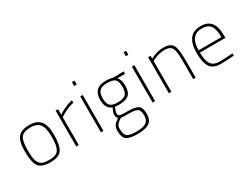

<svg xmlns="http://www.w3.org/2000/svg" viewBox="-68 -1388 3030 2315"><g transform="rotate(-30 1447.0 -230.5)"><path d="M265 -509Q368 -509 417 -451Q466 -393 466 -259Q466 -112 425 -51.5Q384 9 265 9Q143 9 101.5 -49Q60 -107 60 -261Q60 -399 106.5 -454Q153 -509 265 -509ZM265 -23Q319 -23 352.5 -36.5Q386 -50 402.5 -82.5Q419 -115 424 -154Q429 -193 429 -259Q429 -377 389.5 -427Q350 -477 265 -477Q168 -477 132.5 -431.5Q97 -386 97 -261Q97 -191 102.5 -150.5Q108 -110 126 -78.5Q144 -47 177 -35Q210 -23 265 -23Z M627 0V-500H662V-422Q672 -430 689.5 -441.5Q707 -453 759 -477Q811 -501 860 -510V-476Q816 -468 766.5 -446Q717 -424 690 -406L662 -389V0Z M970 0V-500H1005V0ZM970 -645V-700H1005V-645Z M1348 239Q1227 239 1188.5 205.5Q1150 172 1150 80Q1150 48 1161.5 25Q1173 2 1187.5 -11Q1202 -24 1235 -48Q1213 -62 1213 -113Q1213 -120 1220.5 -139.5Q1228 -159 1235 -175L1243 -191Q1157 -219 1157 -343Q1157 -510 1328 -510Q1352 -510 1378.5 -507Q1405 -504 1419 -500L1434 -497L1574 -500V-465H1466Q1506 -428 1506 -343Q1506 -252 1463.5 -215.5Q1421 -179 1324 -179Q1294 -179 1270 -183Q1247 -126 1247 -113Q1247 -96 1249 -88Q1251 -80 1257 -73Q1263 -66 1280 -63.5Q1297 -61 1319 -60Q1341 -59 1384 -59Q1483 -59 1522 -31.5Q1561 -4 1561 85Q1561 166 1510.5 202.5Q1460 239 1348 239ZM1382 -27 1261 -30Q1216 1 1201 22.5Q1186 44 1186 79Q1186 153 1217.5 180Q1249 207 1349 207Q1442 207 1483 178.5Q1524 150 1524 85Q1524 13 1494 -7Q1464 -27 1382 -27ZM1324 -211Q1403 -211 1436 -240Q1469 -269 1469 -343Q1469 -425 1439 -451.5Q1409 -478 1327 -478Q1258 -478 1225.5 -448Q1193 -418 1193 -343Q1193 -273 1221.5 -242Q1250 -211 1324 -211Z M1689 0V-500H1724V0ZM1689 -645V-700H1724V-645Z M1950 0H1915V-500H1950V-460Q2039 -509 2125 -509Q2225 -509 2257 -458.5Q2289 -408 2289 -260V0H2254V-258Q2254 -390 2230 -433.5Q2206 -477 2125 -477Q2085 -477 2041.5 -464.5Q1998 -452 1974 -440L1950 -427Z M2636 -23Q2667 -23 2712.5 -25Q2758 -27 2788 -30L2818 -32L2820 0Q2708 9 2635 9Q2529 8 2488 -55.5Q2447 -119 2447 -250Q2447 -509 2649 -509Q2744 -509 2791.5 -452Q2839 -395 2839 -269V-236H2484Q2484 -128 2518 -75.5Q2552 -23 2636 -23ZM2484 -268H2802Q2802 -381 2765.5 -429Q2729 -477 2649 -477Q2484 -477 2484 -268Z"/></g></svg>

Font: TypoPRO Titillium Text
Style: 1 wt
Weight: 100
Designer: Accademia di Belle Arti di Urbino and others
Foundry: Accademia di Belle Arti di Urbino and others.
Version: Version 25.000